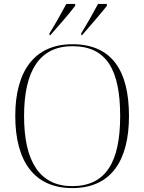

<svg xmlns="http://www.w3.org/2000/svg" viewBox="-20 -951 738 981"><path d="M233 -781V-771H237C279 -818 336 -884 364 -921V-931H319C294 -884 261 -826 233 -781ZM395 -781V-771H399C440 -818 497 -884 526 -921V-931H481C456 -884 423 -826 395 -781ZM349 10C551 10 639 -135 639 -358C639 -588 553 -725 350 -725C157 -725 58 -589 58 -359C58 -128 154 10 349 10ZM349 0C184 0 103 -124 103 -358C103 -592 184 -715 350 -715C526 -715 594 -592 594 -358C594 -125 522 0 349 0Z"/></svg>

Font: Noto Serif Display ExtraLight
Style: Regular
Weight: 200
Designer: Monotype Design Team
Foundry: Monotype Imaging Inc.
Version: Version 2.009